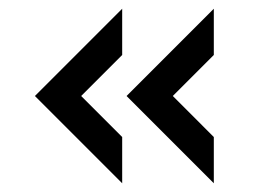

<svg xmlns="http://www.w3.org/2000/svg" viewBox="-20 -520 590 440"><path d="M470 -100 270 -300 470 -500V-394L376 -300L470 -206ZM260 -100 60 -300 260 -500V-394L166 -300L260 -206Z"/></svg>

Font: Gauge Heavy
Style: Heavy
Weight: 900
Designer: Daniel Pimley
Foundry: Daniel Pimley
Version: Version 2.0